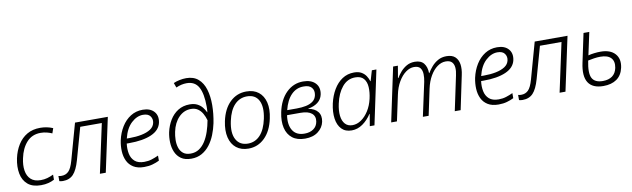

<svg xmlns="http://www.w3.org/2000/svg" viewBox="-45 -1313 6150 1867"><g transform="rotate(-10 3030.0 -380.0)"><path d="M245 10Q162 10 115 -30Q68 -70 55 -138Q42 -206 59 -288Q75 -362 111 -419.5Q147 -477 202 -509Q257 -541 332 -541Q398 -541 457 -516L440 -467Q418 -477 389 -484.5Q360 -492 328 -492Q243 -492 190 -433.5Q137 -375 117 -279Q102 -212 110.5 -157.5Q119 -103 153.5 -71Q188 -39 251 -39Q285 -39 315.5 -47.5Q346 -56 377 -71V-21Q351 -7 318.5 1.5Q286 10 245 10Z M461 7Q450 7 440.5 5.5Q431 4 426 2V-49Q435 -46 442.5 -45.5Q450 -45 458 -45Q498 -45 526 -72Q554 -99 575 -174L675 -532H999L885 0H827L931 -483H718L630 -169Q603 -74 564.5 -33.5Q526 7 461 7Z M1264 10Q1199 10 1158 -15.5Q1117 -41 1097 -83.5Q1077 -126 1074.5 -178.5Q1072 -231 1083 -285Q1099 -358 1135 -416Q1171 -474 1224 -507.5Q1277 -541 1344 -541Q1418 -541 1455.5 -499Q1493 -457 1479 -390Q1463 -317 1379.5 -280.5Q1296 -244 1160 -244H1135Q1128 -191 1137.5 -144Q1147 -97 1179.5 -68Q1212 -39 1273 -39Q1313 -39 1347.5 -50Q1382 -61 1414 -76V-26Q1384 -11 1347 -0.5Q1310 10 1264 10ZM1339 -492Q1278 -492 1223 -441Q1168 -390 1144 -292H1171Q1237 -292 1291 -303Q1345 -314 1380 -337Q1415 -360 1423 -398Q1431 -434 1410.5 -463Q1390 -492 1339 -492Z M1729 10Q1667 10 1629 -16.5Q1591 -43 1572.5 -86.5Q1554 -130 1552 -181Q1550 -232 1560 -281Q1574 -345 1606 -398Q1638 -451 1687.5 -482Q1737 -513 1803 -513Q1847 -513 1877.5 -497.5Q1908 -482 1927 -458Q1946 -434 1958 -408H1960Q1963 -431 1963 -463Q1963 -592 1927 -656.5Q1891 -721 1810 -721Q1758 -721 1705 -697L1688 -744Q1714 -756 1748 -763Q1782 -770 1814 -770Q1887 -770 1932.5 -730.5Q1978 -691 1998.5 -623Q2019 -555 2018.5 -469Q2018 -383 2000 -292Q1988 -235 1966.5 -181Q1945 -127 1912 -84Q1879 -41 1833.5 -15.5Q1788 10 1729 10ZM1731 -40Q1779 -40 1815 -64Q1851 -88 1877 -129Q1903 -170 1920.5 -222.5Q1938 -275 1948 -331Q1938 -367 1920.5 -398Q1903 -429 1875.5 -448Q1848 -467 1808 -467Q1738 -467 1687 -414.5Q1636 -362 1618 -275Q1610 -238 1609 -197Q1608 -156 1619 -120.5Q1630 -85 1657 -62.5Q1684 -40 1731 -40Z M2294 10Q2222 10 2174.5 -27.5Q2127 -65 2110.5 -133.5Q2094 -202 2113 -293Q2138 -411 2205.5 -476Q2273 -541 2367 -541Q2440 -541 2487 -504Q2534 -467 2550.5 -399.5Q2567 -332 2547 -241Q2522 -122 2454.5 -56Q2387 10 2294 10ZM2297 -39Q2369 -39 2418.5 -92.5Q2468 -146 2490 -250Q2514 -365 2480.5 -429Q2447 -493 2365 -493Q2293 -493 2242.5 -440.5Q2192 -388 2170 -285Q2145 -169 2180.5 -104Q2216 -39 2297 -39Z M2853 10Q2775 10 2727.5 -27Q2680 -64 2664.5 -130Q2649 -196 2667 -283Q2692 -404 2762 -472.5Q2832 -541 2928 -541Q3007 -541 3048 -498.5Q3089 -456 3075 -386Q3065 -339 3027 -310Q2989 -281 2932 -272V-270Q2995 -259 3025 -221Q3055 -183 3043 -123Q3031 -66 2981.5 -28Q2932 10 2853 10ZM2925 -492Q2854 -493 2803 -441.5Q2752 -390 2728 -293H2823Q2872 -293 2913.5 -301.5Q2955 -310 2983 -331Q3011 -352 3019 -390Q3028 -436 3003.5 -464.5Q2979 -493 2925 -492ZM2857 -39Q2908 -39 2943.5 -63.5Q2979 -88 2987 -134Q2996 -186 2961 -215.5Q2926 -245 2851 -245H2718Q2704 -150 2740 -94Q2776 -38 2857 -39Z M3313 10Q3250 10 3213.5 -28Q3177 -66 3167.5 -131.5Q3158 -197 3176 -280Q3193 -355 3228 -414Q3263 -473 3314 -507Q3365 -541 3431 -541Q3475 -541 3503.5 -524.5Q3532 -508 3548.5 -482.5Q3565 -457 3573 -430H3576L3606 -532H3651L3538 0H3492L3512 -118H3509Q3472 -61 3421.5 -25.5Q3371 10 3313 10ZM3329 -39Q3374 -39 3415.5 -67.5Q3457 -96 3489 -146.5Q3521 -197 3536 -263Q3550 -324 3547 -376.5Q3544 -429 3517 -460.5Q3490 -492 3434 -492Q3357 -492 3305.5 -430Q3254 -368 3233 -269Q3218 -201 3224 -149.5Q3230 -98 3256.5 -68.5Q3283 -39 3329 -39Z M3703 0 3816 -532H3863L3843 -413H3847Q3863 -441 3889 -471Q3915 -501 3950 -521Q3985 -541 4031 -541Q4091 -541 4119.5 -505Q4148 -469 4149 -408H4152Q4170 -439 4196.5 -469.5Q4223 -500 4259.5 -520.5Q4296 -541 4343 -541Q4399 -541 4428.5 -513.5Q4458 -486 4465 -439.5Q4472 -393 4459 -334L4389 0H4331L4403 -340Q4413 -383 4410 -417.5Q4407 -452 4387.5 -472Q4368 -492 4327 -492Q4284 -492 4244 -463Q4204 -434 4173.5 -381.5Q4143 -329 4128 -259L4073 0H4016L4088 -333Q4096 -371 4095 -408Q4094 -445 4076 -468.5Q4058 -492 4014 -492Q3973 -492 3933 -463Q3893 -434 3861 -380Q3829 -326 3814 -253L3760 0Z M4763 10Q4698 10 4657 -15.5Q4616 -41 4596 -83.5Q4576 -126 4573.5 -178.5Q4571 -231 4582 -285Q4598 -358 4634 -416Q4670 -474 4723 -507.5Q4776 -541 4843 -541Q4917 -541 4954.5 -499Q4992 -457 4978 -390Q4962 -317 4878.5 -280.5Q4795 -244 4659 -244H4634Q4627 -191 4636.5 -144Q4646 -97 4678.5 -68Q4711 -39 4772 -39Q4812 -39 4846.5 -50Q4881 -61 4913 -76V-26Q4883 -11 4846 -0.5Q4809 10 4763 10ZM4838 -492Q4777 -492 4722 -441Q4667 -390 4643 -292H4670Q4736 -292 4790 -303Q4844 -314 4879 -337Q4914 -360 4922 -398Q4930 -434 4909.5 -463Q4889 -492 4838 -492Z M5000 7Q4989 7 4979.5 5.5Q4970 4 4965 2V-49Q4974 -46 4981.5 -45.5Q4989 -45 4997 -45Q5037 -45 5065 -72Q5093 -99 5114 -174L5214 -532H5538L5424 0H5366L5470 -483H5257L5169 -169Q5142 -74 5103.5 -33.5Q5065 7 5000 7Z M5798 10Q5691 10 5649.5 -55Q5608 -120 5636 -249L5696 -532H5753L5705 -309Q5731 -316 5764 -320Q5797 -324 5827 -324Q5923 -324 5969.5 -272Q6016 -220 5997 -134Q5981 -62 5929.5 -26Q5878 10 5798 10ZM5816 -276Q5787 -276 5753.5 -271Q5720 -266 5694 -260Q5669 -139 5695.5 -89Q5722 -39 5801 -39Q5858 -39 5894 -65Q5930 -91 5941 -144Q5953 -208 5920.5 -242Q5888 -276 5816 -276Z"/></g></svg>

Font: Noto Sans Light
Style: Italic
Weight: 300
Italic angle: -12°
Designer: Monotype Design Team
Foundry: Monotype Imaging Inc.
Version: Version 2.013; ttfautohint (v1.8.4.7-5d5b)